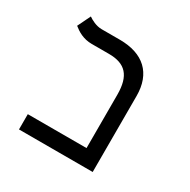

<svg xmlns="http://www.w3.org/2000/svg" viewBox="-141 -745 868 878"><g transform="rotate(30 293.0 -306.0)"><path d="M68.8 0H458V-400.9C458 -520.5 388.2 -585.9 262.7 -585.9H167C138.2 -585.9 109.9 -601.1 95.2 -611.8L62 -543.5C85 -524.9 116.7 -504.9 161.1 -504.9H252C339.4 -504.9 378.9 -462.9 378.9 -362.3V-80.6H68.8Z"/></g></svg>

Font: Cascadia Code SemiLight
Style: Regular
Weight: 350
Monospace: yes
Designer: Aaron Bell
Foundry: Saja Typeworks
Version: Version 2404.023